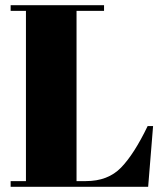

<svg xmlns="http://www.w3.org/2000/svg" viewBox="-20 -720 636 740"><path d="M21 -700H381V-678H275V-22H311Q396 -22 446.5 -74Q497 -126 549 -234H570L551 0H21V-22H80V-678H21Z"/></svg>

Font: SVN-Abril Fatface
Style: Regular
Weight: 400
Designer: Veronika Burian, Jos? Scaglione
Foundry: TypeTogether
Version: Version 1.001